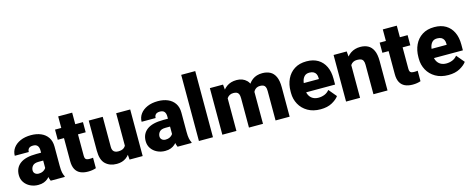

<svg xmlns="http://www.w3.org/2000/svg" viewBox="-36 -1422 5173 2103"><g transform="rotate(-15 2550.5 -370.0)"><path d="M326.2 -350.1Q326.2 -383.3 310.8 -402.6Q295.4 -421.9 260.3 -421.9Q240.2 -421.9 226.3 -415.8Q212.4 -409.7 205.1 -397.2Q197.8 -384.8 197.8 -365.7H39.1Q39.1 -415 67.4 -453.9Q95.7 -492.7 147.2 -515.4Q198.7 -538.1 268.6 -538.1Q331.1 -538.1 380.1 -517.1Q429.2 -496.1 457.5 -454.1Q485.8 -412.1 485.8 -349.1V-133.3Q485.8 -82 491.7 -55.4Q497.6 -28.8 508.3 -8.8V0H348.6Q337.4 -23.9 331.8 -59.1Q326.2 -94.2 326.2 -131.8ZM346.2 -234.4H274.9Q226.1 -234.4 206.1 -211.7Q186 -189 186 -159.2Q186 -137.2 201.9 -123Q217.8 -108.9 243.7 -108.9Q272 -108.9 292 -119.6Q312 -130.4 322.8 -145.3Q333.5 -160.2 333 -172.4L370.6 -105Q362.3 -85.4 349.6 -65.4Q336.9 -45.4 317.9 -28.3Q298.8 -11.2 271.7 -0.7Q244.6 9.8 207 9.8Q157.7 9.8 116.5 -10.5Q75.2 -30.8 51 -66.7Q26.9 -102.5 26.9 -149.4Q26.9 -231.9 87.6 -277.8Q148.4 -323.7 272.9 -323.7H346.2Z M856 -413.1H539.1V-528.3H856ZM768.6 -659.2V-171.9Q768.6 -151.4 773.7 -140.4Q778.8 -129.4 790.8 -125Q802.7 -120.6 821.8 -120.6Q835 -120.6 844.7 -121.3Q854.5 -122.1 861.8 -123.5V-4.4Q841.8 2.4 819.8 6.1Q797.9 9.8 771 9.8Q720.7 9.8 684.6 -6.8Q648.4 -23.4 629.2 -59.1Q609.9 -94.7 609.9 -151.9V-659.2Z M1232.4 -528.3H1391.6V0H1242.7L1232.4 -128.4ZM1292 -238.3Q1292 -167 1270 -110.8Q1248 -54.7 1204.6 -22.5Q1161.1 9.8 1097.2 9.8Q1019 9.8 970.2 -35.9Q921.4 -81.5 921.4 -186.5V-528.3H1080.1V-185.5Q1080.1 -162.6 1088.1 -147.7Q1096.2 -132.8 1111.3 -125.7Q1126.5 -118.7 1147 -118.7Q1186.5 -118.7 1208.5 -134Q1230.5 -149.4 1239.7 -176.5Q1249 -203.6 1249 -237.3Z M1764.6 -350.1Q1764.6 -383.3 1749.3 -402.6Q1733.9 -421.9 1698.7 -421.9Q1678.7 -421.9 1664.8 -415.8Q1650.9 -409.7 1643.6 -397.2Q1636.2 -384.8 1636.2 -365.7H1477.5Q1477.5 -415 1505.9 -453.9Q1534.2 -492.7 1585.7 -515.4Q1637.2 -538.1 1707 -538.1Q1769.5 -538.1 1818.6 -517.1Q1867.7 -496.1 1896 -454.1Q1924.3 -412.1 1924.3 -349.1V-133.3Q1924.3 -82 1930.2 -55.4Q1936 -28.8 1946.8 -8.8V0H1787.1Q1775.9 -23.9 1770.3 -59.1Q1764.6 -94.2 1764.6 -131.8ZM1784.7 -234.4H1713.4Q1664.6 -234.4 1644.5 -211.7Q1624.5 -189 1624.5 -159.2Q1624.5 -137.2 1640.4 -123Q1656.2 -108.9 1682.1 -108.9Q1710.4 -108.9 1730.5 -119.6Q1750.5 -130.4 1761.2 -145.3Q1772 -160.2 1771.5 -172.4L1809.1 -105Q1800.8 -85.4 1788.1 -65.4Q1775.4 -45.4 1756.3 -28.3Q1737.3 -11.2 1710.2 -0.7Q1683.1 9.8 1645.5 9.8Q1596.2 9.8 1554.9 -10.5Q1513.7 -30.8 1489.5 -66.7Q1465.3 -102.5 1465.3 -149.4Q1465.3 -231.9 1526.1 -277.8Q1586.9 -323.7 1711.4 -323.7H1784.7Z M2188.5 0H2029.3V-750H2188.5Z M2454.6 0H2294.9V-528.3H2444.3L2454.6 -417ZM2393.6 -278.8Q2393.1 -354 2416.3 -412.6Q2439.5 -471.2 2485.6 -504.6Q2531.7 -538.1 2599.1 -538.1Q2668.9 -538.1 2712.4 -494.9Q2755.9 -451.7 2755.9 -352.5V0H2596.7V-331.5Q2596.7 -364.3 2588.6 -380.9Q2580.6 -397.5 2565.4 -403.6Q2550.3 -409.7 2528.3 -409.7Q2504.9 -409.7 2487.1 -400.4Q2469.2 -391.1 2457.3 -373.8Q2445.3 -356.4 2439.5 -333Q2433.6 -309.6 2433.6 -281.2ZM2689 -279.8Q2688.5 -354 2710.9 -412.4Q2733.4 -470.7 2778.6 -504.4Q2823.7 -538.1 2890.6 -538.1Q2940.9 -538.1 2978.5 -518.6Q3016.1 -499 3037.1 -454.1Q3058.1 -409.2 3058.1 -333V0H2898.4V-333.5Q2898.4 -365.2 2890.1 -381.6Q2881.8 -397.9 2866.9 -403.8Q2852.1 -409.7 2830.6 -409.7Q2807.6 -409.7 2790.5 -400.4Q2773.4 -391.1 2762.2 -374Q2751 -356.9 2745.1 -333.7Q2739.3 -310.5 2739.3 -282.7Z M3408.7 9.8Q3323.7 9.8 3263.4 -25.4Q3203.1 -60.5 3171.4 -118.7Q3139.6 -176.8 3139.6 -246.1V-264.6Q3139.6 -342.3 3168.9 -404.3Q3198.2 -466.3 3254.4 -502.2Q3310.5 -538.1 3391.6 -538.1Q3468.3 -538.1 3521.2 -506.1Q3574.2 -474.1 3602.1 -415.8Q3629.9 -357.4 3629.9 -277.8V-210.9H3203.1V-315.4H3474.1V-328.1Q3474.1 -353.5 3464.8 -372.1Q3455.6 -390.6 3437.3 -400.4Q3418.9 -410.2 3390.6 -410.2Q3355 -410.2 3335 -390.4Q3314.9 -370.6 3306.6 -337.6Q3298.3 -304.7 3298.3 -264.6V-246.1Q3298.3 -208 3312.7 -179.2Q3327.1 -150.4 3354.2 -134.5Q3381.3 -118.7 3418.9 -118.7Q3454.6 -118.7 3487.1 -131.6Q3519.5 -144.5 3542.5 -173.3L3617.2 -84Q3592.3 -48.8 3539.3 -19.5Q3486.3 9.8 3408.7 9.8Z M3856.4 0H3697.8V-528.3H3846.7L3856.4 -415.5ZM3795.9 -278.8Q3795.4 -360.4 3821 -418.5Q3846.7 -476.6 3893.3 -507.3Q3939.9 -538.1 4001.5 -538.1Q4051.3 -538.1 4088.4 -518.6Q4125.5 -499 4146.7 -454.3Q4168 -409.7 4168 -333V0H4008.3V-333.5Q4008.3 -364.3 3999.5 -380.9Q3990.7 -397.5 3973.6 -403.6Q3956.5 -409.7 3931.6 -409.7Q3906.2 -409.7 3888.2 -400.4Q3870.1 -391.1 3858.4 -373.8Q3846.7 -356.4 3841.3 -333Q3835.9 -309.6 3835.9 -281.2Z M4537.1 -413.1H4220.2V-528.3H4537.1ZM4449.7 -659.2V-171.9Q4449.7 -151.4 4454.8 -140.4Q4460 -129.4 4471.9 -125Q4483.9 -120.6 4502.9 -120.6Q4516.1 -120.6 4525.9 -121.3Q4535.6 -122.1 4543 -123.5V-4.4Q4522.9 2.4 4501 6.1Q4479 9.8 4452.1 9.8Q4401.9 9.8 4365.7 -6.8Q4329.6 -23.4 4310.3 -59.1Q4291 -94.7 4291 -151.9V-659.2Z M4857.9 9.8Q4772.9 9.8 4712.6 -25.4Q4652.3 -60.5 4620.6 -118.7Q4588.9 -176.8 4588.9 -246.1V-264.6Q4588.9 -342.3 4618.2 -404.3Q4647.5 -466.3 4703.6 -502.2Q4759.8 -538.1 4840.8 -538.1Q4917.5 -538.1 4970.5 -506.1Q5023.4 -474.1 5051.3 -415.8Q5079.1 -357.4 5079.1 -277.8V-210.9H4652.3V-315.4H4923.3V-328.1Q4923.3 -353.5 4914.1 -372.1Q4904.8 -390.6 4886.5 -400.4Q4868.2 -410.2 4839.8 -410.2Q4804.2 -410.2 4784.2 -390.4Q4764.2 -370.6 4755.9 -337.6Q4747.6 -304.7 4747.6 -264.6V-246.1Q4747.6 -208 4762 -179.2Q4776.4 -150.4 4803.5 -134.5Q4830.6 -118.7 4868.2 -118.7Q4903.8 -118.7 4936.3 -131.6Q4968.8 -144.5 4991.7 -173.3L5066.4 -84Q5041.5 -48.8 4988.5 -19.5Q4935.5 9.8 4857.9 9.8Z"/></g></svg>

Font: Heebo ExtraBold
Style: Regular
Weight: 800
Designer: Oded Ezer
Foundry: Ezer Type House
Version: Version 3.100